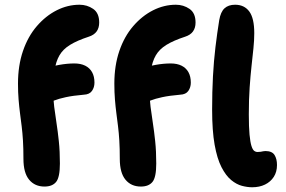

<svg xmlns="http://www.w3.org/2000/svg" viewBox="-20 -780 1207 811"><path d="M168 8Q127 8 103 -21Q79 -50 79 -109Q79 -153 77 -186Q75 -219 71.5 -247Q68 -275 64.5 -302Q61 -329 58.5 -359.5Q56 -390 56 -427Q56 -503 77 -564.5Q98 -626 135.5 -669.5Q173 -713 219.5 -736.5Q266 -760 316 -760Q348 -760 373.5 -742.5Q399 -725 399 -685Q399 -662 388 -647Q377 -632 355 -625Q306 -609 276 -590.5Q246 -572 231 -546Q216 -520 210.5 -482.5Q205 -445 205 -391Q205 -360 209 -328.5Q213 -297 218.5 -261.5Q224 -226 228.5 -183.5Q233 -141 233 -89Q233 -31 217 -11.5Q201 8 168 8ZM154 -337Q126 -337 108 -352Q90 -367 90 -390Q90 -423 107.5 -449Q125 -475 157 -487Q197 -500 230.5 -506Q264 -512 294 -512Q321 -512 340 -502.5Q359 -493 369 -475Q379 -457 379 -431Q379 -411 368.5 -396Q358 -381 334 -380Q288 -376 258 -369.5Q228 -363 209 -355.5Q190 -348 177.5 -342.5Q165 -337 154 -337ZM575 8Q534 8 510 -21Q486 -50 486 -109Q486 -153 484 -186Q482 -219 478.5 -247Q475 -275 471.5 -302Q468 -329 465.5 -359.5Q463 -390 463 -427Q463 -503 484 -564.5Q505 -626 542.5 -669.5Q580 -713 626.5 -736.5Q673 -760 723 -760Q755 -760 780.5 -742.5Q806 -725 806 -685Q806 -662 795 -647Q784 -632 762 -625Q713 -609 683 -590.5Q653 -572 638 -546Q623 -520 617.5 -482.5Q612 -445 612 -391Q612 -360 616 -328.5Q620 -297 625.5 -261.5Q631 -226 635.5 -183.5Q640 -141 640 -89Q640 -31 624 -11.5Q608 8 575 8ZM561 -337Q533 -337 515 -352Q497 -367 497 -390Q497 -423 514.5 -449Q532 -475 564 -487Q604 -500 637.5 -506Q671 -512 701 -512Q728 -512 747 -502.5Q766 -493 776 -475Q786 -457 786 -431Q786 -411 775.5 -396Q765 -381 741 -380Q695 -376 665 -369.5Q635 -363 616 -355.5Q597 -348 584.5 -342.5Q572 -337 561 -337ZM1045 11Q1025 11 1002 5Q979 -1 956.5 -19.5Q934 -38 915.5 -74Q897 -110 886.5 -169Q876 -228 876 -317Q876 -393 879.5 -457.5Q883 -522 890 -580.5Q897 -639 906 -695Q912 -730 928.5 -745Q945 -760 973 -760Q1012 -760 1033 -731.5Q1054 -703 1054 -640Q1054 -610 1050.5 -576Q1047 -542 1042.5 -501.5Q1038 -461 1034.5 -410.5Q1031 -360 1031 -297Q1031 -243 1034 -211.5Q1037 -180 1042 -164Q1047 -148 1053.5 -143Q1060 -138 1068 -138Q1076 -138 1081.5 -139Q1087 -140 1091.5 -141Q1096 -142 1101 -142Q1129 -142 1139.5 -125.5Q1150 -109 1150 -83Q1150 -54 1136.5 -33Q1123 -12 1099.5 -0.5Q1076 11 1045 11Z"/></svg>

Font: Shantell Sans
Style: Bold
Weight: 700
Designer: Stephen Nixon, Anya Danilova, Shantell Martin
Foundry: Arrow Type
Version: Version 1.011;[c5ecc13dd]